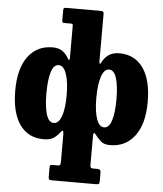

<svg xmlns="http://www.w3.org/2000/svg" viewBox="-65 -837 977 1151"><g transform="rotate(5 423.0 -261.0)"><path d="M25 -260Q25 -393 78.8 -465Q132.5 -537 226 -537Q265 -537 287.8 -519.2Q310.5 -501.5 321.5 -480Q326 -471 330 -470.2Q334 -469.5 334.5 -483V-675Q334.5 -683 332.2 -685.8Q330 -688.5 322.5 -688.5H285Q275 -688.5 272.2 -691.5Q269.5 -694.5 269.5 -704V-766Q269.5 -775 273.5 -777.5Q277.5 -780 286 -780H489.5Q501 -780 506.8 -777.5Q512.5 -775 512.5 -763V-482.5Q512.5 -466 516 -464Q519.5 -462 522.5 -469Q536.5 -499.5 562 -518Q587.5 -536.5 627.5 -536.5Q720.5 -536.5 771.2 -464.8Q822 -393 822 -260Q822 -127 767 -55Q712 17 619 17Q582.5 17 563 -0.8Q543.5 -18.5 529 -38Q514.5 -59.5 513 -30.5V146.5Q513 157.5 516.8 161.5Q520.5 165.5 531 165.5H554Q567 165.5 572 170Q577 174.5 577 190V238.5Q577 250 573.2 253.8Q569.5 257.5 557.5 257.5H290Q276.5 257.5 273.2 253.2Q270 249 270 235.5V187Q270 174.5 272.2 170Q274.5 165.5 287 165.5H317Q330 165.5 332.5 160.2Q335 155 335 141.5V-18Q335 -41.5 330.8 -44Q326.5 -46.5 317 -34.5Q303 -14.5 281 1Q259 16.5 220 16.5Q126 16.5 75.5 -55.2Q25 -127 25 -260ZM513 -257.5Q513 -177.5 529 -131.8Q545 -86 574.5 -86Q604.5 -86 619.2 -132.2Q634 -178.5 634 -260Q634 -341.5 619.2 -387.8Q604.5 -434 574.5 -434Q545 -434 529 -386.5Q513 -339 513 -257.5ZM212.5 -260Q212.5 -178.5 227 -132.2Q241.5 -86 271.5 -86Q301.5 -86 318 -131.8Q334.5 -177.5 334.5 -257.5Q334.5 -339 318 -386.5Q301.5 -434 271.5 -434Q241.5 -434 227 -387.8Q212.5 -341.5 212.5 -260Z"/></g></svg>

Font: Besley* Narrow Heavy
Style: Regular
Weight: 800
Width: 4
Designer: Owen Earl
Foundry: indestructible type*
Version: Version 3.000; ttfautohint (v1.8.3)